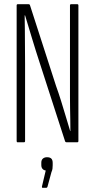

<svg xmlns="http://www.w3.org/2000/svg" viewBox="-20 -675 450 911"><path d="M63 0Q59 0 59 -6V-649Q59 -655 64 -655H116Q121 -655 122 -651L246 -267Q258 -234 269.5 -197Q281 -160 292 -123Q303 -86 313 -53H314Q314 -78 313.5 -105Q313 -132 312.5 -160Q312 -188 312 -215.5Q312 -243 312 -268V-649Q312 -655 317 -655H347Q352 -655 352 -649V-6Q352 0 347 0H295Q291 0 289 -4L169 -375Q150 -433 132.5 -491Q115 -549 99 -602H97Q98 -567 98 -527.5Q98 -488 98.5 -448.5Q99 -409 99 -372V-6Q99 0 94 0ZM182 216Q178 216 179 210L197 134Q188 133 182 126.5Q176 120 176 108V97Q176 84 183.5 77.5Q191 71 203 71Q217 71 223.5 77.5Q230 84 230 98V109Q230 118 229 125.5Q228 133 224 142L205 212Q203 216 200 216Z"/></svg>

Font: Sofia Sans Extra Condensed Light
Style: Regular
Weight: 300
Designer: Botio Nikoltchev, Ani Petrova
Foundry: lettersoup
Version: Version 4.101